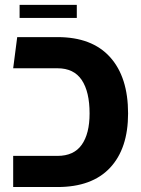

<svg xmlns="http://www.w3.org/2000/svg" viewBox="-20 -752 568 772"><path d="M33 0V-125.2H211.2Q277 -125.2 308.6 -169.9Q340.2 -214.5 340.2 -295.8Q340.2 -383.2 308.6 -430.4Q277 -477.5 211.2 -477.5H33L49.2 -602.8H211.2Q350 -602.8 422.5 -522.4Q495 -442 495 -295.8Q495 -154.8 422.5 -77.4Q350 0 211.2 0ZM58.8 -679.8V-732.5H288.8V-679.8Z"/></svg>

Font: Noto Sans Hebrew Light
Style: Regular
Weight: 100
Version: Version 3.000